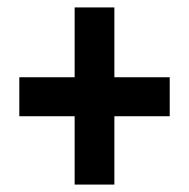

<svg xmlns="http://www.w3.org/2000/svg" viewBox="-20 -679 510 517"><path d="M181 -182V-366H32V-471H181V-659H288V-471H437V-366H288V-182Z"/></svg>

Font: Noto Sans Malayalam UI ExtraCondensed
Style: Bold
Weight: 700
Width: 2
Designer: Jelle Bosma - Monotype Design Team
Foundry: Monotype Imaging Inc.
Version: Version 2.104; ttfautohint (v1.8.4.7-5d5b)